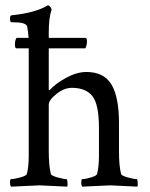

<svg xmlns="http://www.w3.org/2000/svg" viewBox="-20 -698 562 721"><path d="M161.1 -677.7Q165 -677.7 168.9 -672.4Q172.9 -667 173.8 -662.1Q163.1 -630.9 163.1 -577.1V-555.7H300.8Q306.6 -555.7 306.6 -542.5Q306.6 -529.3 300.8 -516.6H163.1V-363.3Q163.1 -359.4 164.6 -359.4Q166 -359.4 168 -361.3Q189.5 -384.8 229 -406.2Q268.6 -427.7 304.7 -427.7Q370.1 -427.7 398.4 -380.9Q426.8 -334 426.8 -236.3V-130.9Q426.8 -75.2 434.6 -44.9Q436.5 -38.1 460 -31.7Q483.4 -25.4 493.2 -25.4Q496.1 -25.4 497.1 -13.7Q498 -2 496.1 2.9Q398.4 -2 393.6 -2Q388.7 -2 289.1 2.9Q285.2 -1 285.2 -13.2Q285.2 -25.4 289.1 -25.4Q300.8 -25.4 321.8 -31.7Q342.8 -38.1 344.7 -44.9Q351.6 -73.2 351.6 -113.3V-216.8Q351.6 -306.6 326.7 -337.4Q301.8 -368.2 250 -368.2Q220.7 -368.2 191.9 -345.2Q163.1 -322.3 163.1 -304.7V-131.8Q163.1 -75.2 170.9 -44.9Q172.9 -38.1 196.3 -31.7Q219.7 -25.4 229.5 -25.4Q232.4 -25.4 233.4 -13.7Q234.4 -2 232.4 2.9Q134.8 -2 128.4 -2Q122.1 -2 21.5 2.9Q17.6 -1 17.6 -13.2Q17.6 -25.4 21.5 -25.4Q33.2 -25.4 56.2 -31.7Q79.1 -38.1 81.1 -44.9Q87.9 -73.2 87.9 -112.3V-516.6H41Q36.1 -516.6 36.1 -531.7Q36.1 -546.9 42 -555.7H87.4Q85.9 -578.1 82 -598.6Q77.1 -614.3 32.2 -614.3H23.4Q17.6 -614.3 17.6 -627.4Q17.6 -640.6 23.4 -640.6Q112.3 -649.4 159.2 -677.7Z"/></svg>

Font: CrimsonText-Roman
Style: Roman
Weight: 400
Version: Version 0.13